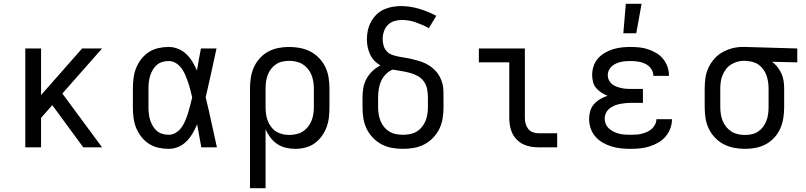

<svg xmlns="http://www.w3.org/2000/svg" viewBox="-20 -775 4240 1010"><path d="M418 0 255 -222 196 -155V0H113V-520H196V-275L412 -520H517L308 -283L517 0Z M867 8Q840 8 813 2Q786 -4 763 -19Q740 -34 723 -56Q706 -78 696 -103Q686 -128 682.5 -155.5Q679 -183 679 -210V-310Q679 -337 682.5 -364.5Q686 -392 696 -417Q706 -442 723 -464Q740 -486 763 -501Q786 -516 813 -522Q840 -528 867 -528Q893 -528 917.5 -518Q942 -508 960.5 -490Q979 -472 992.5 -450Q1006 -428 1016 -404Q1021 -433 1026 -462Q1031 -491 1037 -520H1119Q1105 -456 1091 -391.5Q1077 -327 1062 -263Q1078 -198 1092 -132Q1106 -66 1121 0H1039Q1033 -30 1028 -60.5Q1023 -91 1017 -121Q1007 -97 993.5 -74Q980 -51 961.5 -32Q943 -13 918.5 -2.5Q894 8 867 8ZM867 -66Q888 -66 906 -77.5Q924 -89 936 -106.5Q948 -124 956 -143.5Q964 -163 970 -182.5Q976 -202 981 -222.5Q986 -243 991 -263Q986 -283 981 -303Q976 -323 969.5 -342Q963 -361 955 -380Q947 -399 935 -415.5Q923 -432 905.5 -443Q888 -454 867 -454Q850 -454 833.5 -449Q817 -444 804.5 -433Q792 -422 783.5 -407.5Q775 -393 770 -377Q765 -361 763 -344Q761 -327 761 -310V-210Q761 -193 763 -176Q765 -159 770 -143Q775 -127 783.5 -112.5Q792 -98 804.5 -87Q817 -76 833.5 -71Q850 -66 867 -66Z M1295 215V-310Q1295 -338 1299.5 -366.5Q1304 -395 1315.5 -421Q1327 -447 1346.5 -468.5Q1366 -490 1391 -503.5Q1416 -517 1444 -522.5Q1472 -528 1501 -528Q1530 -528 1558.5 -522.5Q1587 -517 1612.5 -504Q1638 -491 1658.5 -469.5Q1679 -448 1691.5 -422Q1704 -396 1708.5 -367.5Q1713 -339 1713 -310V-210Q1713 -183 1710 -156.5Q1707 -130 1697.5 -105Q1688 -80 1672 -58Q1656 -36 1634 -20.5Q1612 -5 1585.5 1.5Q1559 8 1533 8Q1508 8 1483 2Q1458 -4 1437.5 -18Q1417 -32 1402 -52Q1387 -72 1377 -95V215ZM1501 -65Q1519 -65 1537.5 -69Q1556 -73 1571.5 -82.5Q1587 -92 1599 -106.5Q1611 -121 1618 -138Q1625 -155 1628 -173.5Q1631 -192 1631 -210V-310Q1631 -328 1628 -346.5Q1625 -365 1618 -382Q1611 -399 1599 -413.5Q1587 -428 1571.5 -437.5Q1556 -447 1537.5 -451Q1519 -455 1501 -455Q1483 -455 1465 -451Q1447 -447 1432 -437Q1417 -427 1406 -412.5Q1395 -398 1388.5 -381Q1382 -364 1379.5 -346Q1377 -328 1377 -310V-210Q1377 -192 1379.5 -174Q1382 -156 1388.5 -139.5Q1395 -123 1406 -108Q1417 -93 1432 -83.5Q1447 -74 1465 -69.5Q1483 -65 1501 -65Z M2100 8Q2071 8 2042.5 3Q2014 -2 1988 -15.5Q1962 -29 1941.5 -50.5Q1921 -72 1908.5 -98Q1896 -124 1891.5 -152.5Q1887 -181 1887 -210V-263Q1887 -289 1891.5 -314Q1896 -339 1908.5 -361.5Q1921 -384 1939.5 -401.5Q1958 -419 1981 -431Q1963 -441 1949 -456Q1935 -471 1926.5 -489.5Q1918 -508 1914 -528Q1910 -548 1910 -568Q1910 -592 1915 -615Q1920 -638 1931 -659Q1942 -680 1959 -697Q1976 -714 1997 -724Q2018 -734 2041.5 -738.5Q2065 -743 2088 -743Q2137 -743 2184 -729Q2231 -715 2275 -692L2236 -627Q2203 -645 2167 -657.5Q2131 -670 2094 -670Q2074 -670 2054 -664Q2034 -658 2020 -643.5Q2006 -629 1999.5 -609.5Q1993 -590 1993 -570Q1993 -552 1998 -534.5Q2003 -517 2015.5 -504Q2028 -491 2045.5 -485.5Q2063 -480 2080.5 -476.5Q2098 -473 2115.5 -470.5Q2133 -468 2150.5 -463.5Q2168 -459 2185 -454Q2202 -449 2218.5 -441Q2235 -433 2249.5 -422Q2264 -411 2275.5 -397.5Q2287 -384 2295 -368Q2303 -352 2307.5 -334.5Q2312 -317 2312.5 -299Q2313 -281 2313 -263V-210Q2313 -181 2308.5 -152.5Q2304 -124 2291.5 -98Q2279 -72 2258.5 -50.5Q2238 -29 2212 -15.5Q2186 -2 2157.5 3Q2129 8 2100 8ZM2100 -66Q2118 -66 2136.5 -69.5Q2155 -73 2171 -82.5Q2187 -92 2199 -106.5Q2211 -121 2218 -138Q2225 -155 2228 -173.5Q2231 -192 2231 -210V-263Q2231 -286 2226.5 -308Q2222 -330 2208.5 -348Q2195 -366 2175 -376.5Q2155 -387 2133.5 -392.5Q2112 -398 2090 -401.5Q2068 -405 2046 -409Q2026 -401 2010 -385Q1994 -369 1985 -349Q1976 -329 1972.5 -307Q1969 -285 1969 -263V-210Q1969 -192 1972 -173.5Q1975 -155 1982 -138Q1989 -121 2001 -106.5Q2013 -92 2029 -82.5Q2045 -73 2063.5 -69.5Q2082 -66 2100 -66Z M2813 0Q2793 0 2772 -3.5Q2751 -7 2732.5 -16Q2714 -25 2699 -40Q2684 -55 2675 -74Q2666 -93 2662.5 -113.5Q2659 -134 2659 -155V-447H2499V-520H2741V-155Q2741 -139 2745 -124Q2749 -109 2758.5 -97Q2768 -85 2783 -79.5Q2798 -74 2813 -74H2911V0Z M3297 8Q3272 8 3247 5.5Q3222 3 3197.5 -4.5Q3173 -12 3151 -24.5Q3129 -37 3112 -56.5Q3095 -76 3087 -100Q3079 -124 3079 -150Q3079 -171 3085 -191.5Q3091 -212 3105 -227.5Q3119 -243 3137.5 -254Q3156 -265 3176 -271Q3159 -278 3143.5 -288Q3128 -298 3116 -312Q3104 -326 3099.5 -344Q3095 -362 3095 -381Q3095 -404 3102.5 -427Q3110 -450 3125.5 -467.5Q3141 -485 3161.5 -497Q3182 -509 3204.5 -516Q3227 -523 3250.5 -525.5Q3274 -528 3297 -528Q3321 -528 3344.5 -525.5Q3368 -523 3390 -515.5Q3412 -508 3432.5 -496Q3453 -484 3468 -465.5Q3483 -447 3491 -424.5Q3499 -402 3499 -379V-376H3417V-377Q3417 -397 3404.5 -414Q3392 -431 3374.5 -439.5Q3357 -448 3337 -451Q3317 -454 3297 -454Q3284 -454 3271 -453Q3258 -452 3245 -449Q3232 -446 3220 -440.5Q3208 -435 3198 -426Q3188 -417 3182.5 -405Q3177 -393 3177 -379Q3177 -366 3183 -353.5Q3189 -341 3199 -333Q3209 -325 3221.5 -320Q3234 -315 3247 -312Q3260 -309 3273.5 -308Q3287 -307 3300 -307H3362V-234H3300Q3285 -234 3270 -232.5Q3255 -231 3240 -228Q3225 -225 3211 -219Q3197 -213 3185.5 -203.5Q3174 -194 3167.5 -180Q3161 -166 3161 -151Q3161 -136 3167 -122Q3173 -108 3184.5 -98Q3196 -88 3209.5 -81.5Q3223 -75 3237.5 -71.5Q3252 -68 3267 -67Q3282 -66 3297 -66Q3312 -66 3327 -67Q3342 -68 3356 -71.5Q3370 -75 3383.5 -81Q3397 -87 3408 -96.5Q3419 -106 3426 -120Q3433 -134 3433 -148H3515Q3515 -123 3506 -99Q3497 -75 3480.5 -56Q3464 -37 3442 -24.5Q3420 -12 3396 -4.5Q3372 3 3347 5.5Q3322 8 3297 8ZM3259 -600 3272 -755H3355L3327 -600Z M3899 8Q3870 8 3841.5 2.5Q3813 -3 3787.5 -16Q3762 -29 3741.5 -50.5Q3721 -72 3708.5 -98Q3696 -124 3691.5 -152.5Q3687 -181 3687 -210V-310Q3687 -338 3691 -365.5Q3695 -393 3706.5 -418Q3718 -443 3736.5 -464.5Q3755 -486 3779 -499.5Q3803 -513 3830 -520.5Q3857 -528 3885 -528H3900L4174 -520V-447L4041 -450Q4057 -439 4069.5 -423Q4082 -407 4090.5 -388.5Q4099 -370 4102 -350Q4105 -330 4105 -310V-210Q4105 -182 4100.5 -153.5Q4096 -125 4084.5 -99Q4073 -73 4053.5 -51.5Q4034 -30 4009 -16.5Q3984 -3 3956 2.5Q3928 8 3899 8ZM3899 -65Q3917 -65 3935 -69Q3953 -73 3968 -83Q3983 -93 3994 -107.5Q4005 -122 4011.5 -139Q4018 -156 4020.5 -174Q4023 -192 4023 -210V-310Q4023 -327 4020.5 -344Q4018 -361 4012.5 -377Q4007 -393 3997 -407.5Q3987 -422 3973.5 -432.5Q3960 -443 3943.5 -448Q3927 -453 3910 -454L3900 -455H3891Q3874 -455 3856.5 -449.5Q3839 -444 3824 -434.5Q3809 -425 3798.5 -410.5Q3788 -396 3781 -379.5Q3774 -363 3771.5 -345.5Q3769 -328 3769 -310V-210Q3769 -192 3772 -173.5Q3775 -155 3782 -138Q3789 -121 3801 -106.5Q3813 -92 3828.5 -82.5Q3844 -73 3862.5 -69Q3881 -65 3899 -65Z"/></svg>

Font: Iosevka Plex Etoile
Style: Regular
Weight: 400
Designer: Belleve Invis
Foundry: Belleve Invis
Version: Version 25.1.1; ttfautohint (v1.8.4)